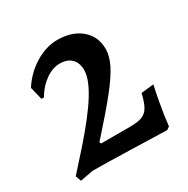

<svg xmlns="http://www.w3.org/2000/svg" viewBox="-125 -619 728 743"><g transform="rotate(-30 239.5 -248.0)"><path d="M99 -100Q181 -193 218.5 -254Q256 -315 256 -354Q256 -387 237.5 -405Q219 -423 186 -423Q154 -423 122 -400.5Q90 -378 68 -340H57L43 -397Q74 -446 123.5 -476.5Q173 -507 223 -507Q289 -507 329 -473Q369 -439 369 -383Q369 -352 351 -315.5Q333 -279 290 -225Q247 -171 167 -82L171 -75H299Q335 -75 354 -82.5Q373 -90 384 -109Q395 -128 404 -166L460 -172Q456 -156 446 -102.5Q436 -49 431 -1L418 8Q379 7 262 3.5Q145 0 89 0L31 11L22 -14Z"/></g></svg>

Font: Alegreya Medium
Style: Regular
Weight: 500
Designer: Juan Pablo del Peral
Foundry: Huerta Tipografica
Version: Version 2.007; ttfautohint (v1.6)